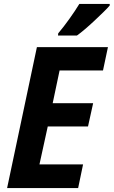

<svg xmlns="http://www.w3.org/2000/svg" viewBox="-20 -953 576 973"><path d="M16 0 167 -714H527L502 -596H282L247 -430H452L426 -312H222L180 -120H401L376 0ZM275 -784Q302 -816 331 -856.5Q360 -897 382 -933H536V-925Q525 -912 504 -891.5Q483 -871 458.5 -848Q434 -825 410.5 -805Q387 -785 370 -773H274Z"/></svg>

Font: Noto Sans SemiCondensed
Style: Bold Italic
Weight: 700
Width: 4
Italic angle: -12°
Designer: Monotype Design Team
Foundry: Monotype Imaging Inc.
Version: Version 2.013; ttfautohint (v1.8.4.7-5d5b)